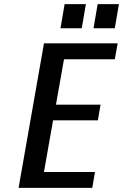

<svg xmlns="http://www.w3.org/2000/svg" viewBox="-20 -910 596 930"><path d="M70 0 193 -700H550L536 -623H290L251 -403H467L454 -327H237L193 -77H440L427 0ZM433 -773 453 -890H556L536 -773ZM273 -773 293 -890H396L376 -773Z"/></svg>

Font: Cuprum SemiBold
Style: Italic
Weight: 600
Italic angle: -10°
Version: Version 3.000